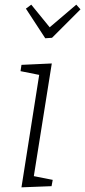

<svg xmlns="http://www.w3.org/2000/svg" viewBox="-20 -800 365 823"><path d="M72 3 148 -479 68 -495 72 -522 202 -528 125 -45 206 -29 201 -2ZM307 -780 325 -760 203 -638 174 -636 91 -763 114 -780 193 -683Z"/></svg>

Font: Bitter Light
Style: Italic
Weight: 300
Italic angle: -9°
Designer: Sol Matas, and Bitter project Authors
Foundry: Sol Matas
Version: Version 2.001